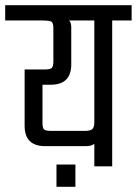

<svg xmlns="http://www.w3.org/2000/svg" viewBox="-60 -642 528 741"><path d="M448 -622V-563H373V0H304V-87Q294 -78 272 -78H114Q35 -78 35 -157V-374H115Q134 -374 140 -380Q146 -386 146 -405V-531Q146 -553 139 -558Q132 -563 100 -563H-40V-622ZM304 -171V-563H207Q215 -555 215 -536V-394Q215 -315 136 -315H104V-168Q104 -148 110 -142.5Q116 -137 135 -137H270Q290 -137 297 -144.5Q304 -152 304 -171ZM158 79V-7H231V79Z"/></svg>

Font: Teko Light
Style: Regular
Weight: 300
Designer: Manushi Parikh, Jonny Pinhorn
Foundry: Indian Type Foundry
Version: Version 1.105;PS 1.0;hotconv 1.0.78;makeotf.lib2.5.61930; tt